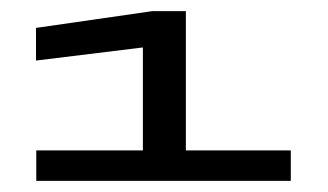

<svg xmlns="http://www.w3.org/2000/svg" viewBox="-20 -699 588 344"><path d="M45 -375H501V-429.5H313V-679H252.5L44.5 -649V-590.5L236 -614V-429.5H45Z"/></svg>

Font: Anybody ExtraExpanded SemiBold
Style: Regular
Weight: 600
Width: 8
Version: Version 1.113;gftools[0.9.25]